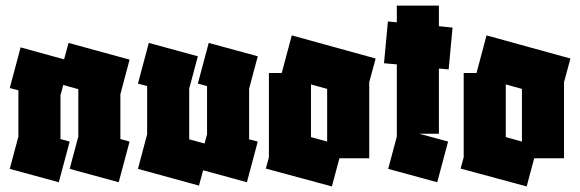

<svg xmlns="http://www.w3.org/2000/svg" viewBox="-20 -654 2082 689"><path d="M191 0 15 -48 46 -164V-330L15 -338L54 -484L210 -441L226 -500L445 -440L412 -316V-155L445 -146L406 0L230 -48L261 -164V-334L207 -349L197 -312V-155L230 -146Z M694 12 475 -48 508 -172V-345L475 -354L514 -500L690 -452L659 -336V-154L714 -139L723 -172V-345L690 -354L729 -500L905 -452L874 -336V-154L905 -146L866 0L709 -43Z M934 -49 945 -90V-392H991L1027 -527L1328 -444L1305 -359V-86H1198L1171 15ZM1096 -162 1154 -146V-335L1096 -351Z M1549 0 1373 -48 1404 -164V-423L1358 -427L1372 -577L1404 -574V-634H1555V-560L1604 -555L1590 -405L1555 -408V-174H1485L1588 -146Z M1633 -49 1644 -90V-392H1690L1726 -527L2027 -444L2004 -359V-86H1897L1870 15ZM1795 -162 1853 -146V-335L1795 -351Z"/></svg>

Font: Blaka
Style: Regular
Weight: 400
Designer: Mohamed Gaber
Foundry: Kief Type Foundry
Version: Version 1.003; ttfautohint (v1.8.4.7-5d5b)